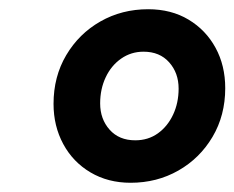

<svg xmlns="http://www.w3.org/2000/svg" viewBox="-20 -730 508 416"><path d="M263 -334Q214 -334 176 -356.5Q138 -379 117 -418Q96 -457 96 -505Q96 -564 123.5 -610.5Q151 -657 197.5 -683.5Q244 -710 301 -710Q351 -710 388.5 -687.5Q426 -665 447 -626.5Q468 -588 468 -539Q468 -480 440.5 -433.5Q413 -387 366.5 -360.5Q320 -334 263 -334ZM273 -426Q301 -426 322 -441Q343 -456 355 -481.5Q367 -507 367 -538Q367 -572 346.5 -595Q326 -618 291 -618Q264 -618 242.5 -603Q221 -588 209 -562.5Q197 -537 197 -506Q197 -472 217.5 -449Q238 -426 273 -426Z"/></svg>

Font: IBM Plex Sans
Style: Italic
Weight: 400
Italic angle: -11.31°
Designer: Mike Abbink, Paul van der Laan, Pieter van Rosmalen
Foundry: Bold Monday
Version: Version 3.201